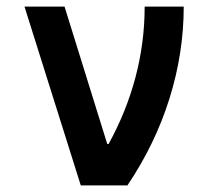

<svg xmlns="http://www.w3.org/2000/svg" viewBox="-20 -560 640 580"><path d="M224 0H365Q449 -125 492 -262.5Q535 -400 535 -540H417Q417 -432 389.5 -327.5Q362 -223 308 -125H304L175 -540H54Z"/></svg>

Font: CommitMonoV142 ExtLt
Style: Regular
Weight: 200
Monospace: yes
Designer: Eigil Nikolajsen
Foundry: Eigil Nikolajsen
Version: Version 1.142